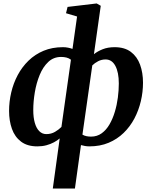

<svg xmlns="http://www.w3.org/2000/svg" viewBox="-20 -837 880 1111"><path d="M285.5 254 325.5 -36Q311.5 -24 292 -13.5Q272.5 -3 248.5 3.5Q224.5 10 196 10Q138 10 101.8 -17.5Q65.5 -45 49 -91.5Q32.5 -138 32.5 -195Q32.5 -249 45 -302.2Q57.5 -355.5 82.5 -402.5Q107.5 -449.5 145 -486Q182.5 -522.5 232.2 -543.2Q282 -564 344 -564Q359.5 -564 373.5 -561.2Q387.5 -558.5 399.5 -554L426 -741.5L362 -760.5L371 -797L539.5 -817L563 -803.5L523.5 -523.5Q544 -540 574 -552Q604 -564 643 -564Q701 -564 737.2 -536.8Q773.5 -509.5 790.5 -462.8Q807.5 -416 807.5 -358.5Q807.5 -305 795 -251.8Q782.5 -198.5 757.8 -151.5Q733 -104.5 695.5 -68Q658 -31.5 608.5 -10.8Q559 10 497 10Q484 10 471.8 7.8Q459.5 5.5 448.5 2.5L413.5 254ZM335.5 -102.5 390.5 -491.5Q379 -500.5 364.5 -504Q350 -507.5 333.5 -507.5Q290 -507.5 259.2 -478.5Q228.5 -449.5 209.5 -403Q190.5 -356.5 181.5 -303Q172.5 -249.5 172.5 -200Q172.5 -157 181.5 -125.8Q190.5 -94.5 207.5 -77.8Q224.5 -61 248 -61Q276 -61 298.5 -74.2Q321 -87.5 335.5 -102.5ZM514 -458.5 457 -58Q468 -51.5 480.5 -49Q493 -46.5 507 -46.5Q542 -46.5 568.5 -65.8Q595 -85 613.8 -117.5Q632.5 -150 644.5 -190Q656.5 -230 662 -272.5Q667.5 -315 667.5 -354Q667.5 -418.5 647.5 -455.8Q627.5 -493 591 -493Q568 -493 548 -482.8Q528 -472.5 514 -458.5Z"/></svg>

Font: Merriweather 28pt
Style: Bold Italic
Weight: 700
Italic angle: -7.8°
Version: Version 2.101